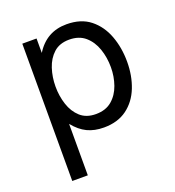

<svg xmlns="http://www.w3.org/2000/svg" viewBox="-137 -648 891 975"><g transform="rotate(-20 309.0 -161.0)"><path d="M171 218H87V-524H164V-446Q222 -540 331 -540Q409 -540 458.5 -500.5Q508 -461 532 -396.5Q556 -332 556 -256Q556 -181 531.5 -118.5Q507 -56 457 -19Q407 18 332 18Q281 18 242.5 -0.5Q204 -19 171 -60ZM317 -462Q265 -462 233 -433Q201 -404 186 -358Q171 -312 171 -261Q171 -210 186 -164Q201 -118 233 -89Q265 -60 317 -60Q370 -60 403.5 -88.5Q437 -117 453 -162.5Q469 -208 469 -258Q469 -311 453 -357.5Q437 -404 403.5 -433Q370 -462 317 -462Z"/></g></svg>

Font: Fragment Mono
Style: Regular
Weight: 400
Monospace: yes
Designer: Wei Huang based on Nimbus Sans by URW Studio, based on Helvetica by Max Miedinger.
Foundry: Wei Huang
Version: Version 1.021; ttfautohint (v1.8.4.7-5d5b)